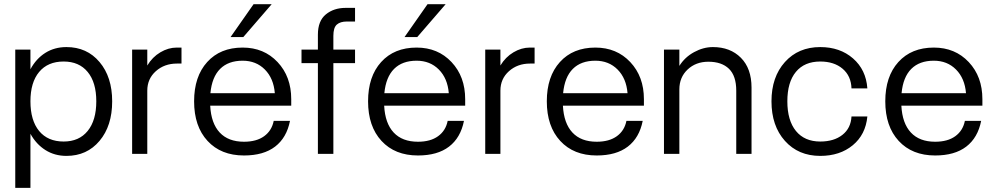

<svg xmlns="http://www.w3.org/2000/svg" viewBox="-20 -738 4775 921"><path d="M53.2 -500H126V-405.8Q153.3 -456.5 197.5 -484.4Q241.7 -512.2 298.8 -512.2Q397 -512.2 457.5 -440.4Q518.1 -368.7 518.1 -252Q518.1 -134.3 457.5 -62.3Q397 9.8 298.8 9.8Q242.2 9.8 198 -18.1Q153.8 -45.9 126 -96.2V163.1H53.2ZM441.9 -252Q441.9 -342.8 400.6 -392.8Q359.4 -442.9 285.2 -442.9Q209.5 -442.9 167.7 -392.8Q126 -342.8 126 -252Q126 -160.2 167.7 -109.6Q209.5 -59.1 285.2 -59.1Q359.4 -59.1 400.6 -109.9Q441.9 -160.6 441.9 -252Z M613.8 -500H686.5V-423.8Q710.9 -464.4 749.3 -487.1Q787.6 -509.8 827.6 -509.8H850.6V-433.1H828.6Q768.6 -433.1 727.5 -396.5Q686.5 -359.9 686.5 -303.2V0H613.8Z M1283.2 -717.8 1147 -560.1H1085.9L1196.3 -717.8ZM911.1 -252Q911.1 -371.1 973.9 -440.4Q1036.6 -509.8 1144 -509.8Q1246.1 -509.8 1311.5 -440.2Q1377 -370.6 1377 -262.2V-231H988.3Q992.7 -146.5 1033.9 -102.3Q1075.2 -58.1 1150.4 -58.1Q1210.4 -58.1 1247.1 -84.7Q1283.7 -111.3 1293 -158.2H1371.1Q1355 -77.1 1299.6 -34.7Q1244.1 7.8 1150.4 7.8Q1040 7.8 975.6 -62Q911.1 -131.8 911.1 -252ZM1144 -446.8Q1075.2 -446.8 1035.9 -407.5Q996.6 -368.2 989.3 -291H1298.3Q1292.5 -362.3 1250.5 -404.5Q1208.5 -446.8 1144 -446.8Z M1426.3 -435.1V-500H1504.9V-571.8Q1504.9 -637.7 1543 -668.9Q1581.1 -700.2 1638.2 -700.2H1683.1V-634.8H1644Q1612.3 -634.8 1595.7 -620.1Q1579.1 -605.5 1579.1 -565.9V-500H1683.1V-435.1H1579.1V0H1504.9V-435.1Z M2117.7 -717.8 1981.4 -560.1H1920.4L2030.8 -717.8ZM1745.6 -252Q1745.6 -371.1 1808.3 -440.4Q1871.1 -509.8 1978.5 -509.8Q2080.6 -509.8 2146 -440.2Q2211.4 -370.6 2211.4 -262.2V-231H1822.8Q1827.1 -146.5 1868.4 -102.3Q1909.7 -58.1 1984.9 -58.1Q2044.9 -58.1 2081.5 -84.7Q2118.2 -111.3 2127.4 -158.2H2205.6Q2189.5 -77.1 2134 -34.7Q2078.6 7.8 1984.9 7.8Q1874.5 7.8 1810.1 -62Q1745.6 -131.8 1745.6 -252ZM1978.5 -446.8Q1909.7 -446.8 1870.4 -407.5Q1831.1 -368.2 1823.7 -291H2132.8Q2127 -362.3 2085 -404.5Q2043 -446.8 1978.5 -446.8Z M2307.6 -500H2380.4V-423.8Q2404.8 -464.4 2443.1 -487.1Q2481.4 -509.8 2521.5 -509.8H2544.4V-433.1H2522.5Q2462.4 -433.1 2421.4 -396.5Q2380.4 -359.9 2380.4 -303.2V0H2307.6Z M2603 -252Q2603 -371.1 2665.8 -440.4Q2728.5 -509.8 2835.9 -509.8Q2938 -509.8 3003.4 -440.2Q3068.8 -370.6 3068.8 -262.2V-231H2680.2Q2684.6 -146.5 2725.8 -102.3Q2767.1 -58.1 2842.3 -58.1Q2902.3 -58.1 2939 -84.7Q2975.6 -111.3 2984.9 -158.2H3063Q3046.9 -77.1 2991.5 -34.7Q2936 7.8 2842.3 7.8Q2731.9 7.8 2667.5 -62Q2603 -131.8 2603 -252ZM2835.9 -446.8Q2767.1 -446.8 2727.8 -407.5Q2688.5 -368.2 2681.2 -291H2990.2Q2984.4 -362.3 2942.4 -404.5Q2900.4 -446.8 2835.9 -446.8Z M3511.7 -303.2Q3511.7 -374 3476.8 -408Q3441.9 -441.9 3377.9 -441.9Q3317.9 -441.9 3278.3 -404.5Q3238.8 -367.2 3238.8 -309.1V0H3165V-500H3238.8V-421.9Q3265.1 -463.9 3309.6 -488Q3354 -512.2 3399.9 -512.2Q3482.9 -512.2 3533.9 -460.9Q3585 -409.7 3585 -317.9V0H3511.7Z M3680.7 -252Q3680.7 -368.7 3745.1 -440.4Q3809.6 -512.2 3914.6 -512.2Q4009.3 -512.2 4071.8 -457.8Q4134.3 -403.3 4140.6 -314H4064.5Q4062.5 -374 4021.7 -408.4Q3981 -442.9 3914.6 -442.9Q3838.9 -442.9 3797.9 -393.3Q3756.8 -343.8 3756.8 -252Q3756.8 -160.2 3798.1 -109.6Q3839.4 -59.1 3914.6 -59.1Q3980.5 -59.1 4021 -91.1Q4061.5 -123 4064.5 -179.2H4140.6Q4132.3 -92.3 4070.6 -41.3Q4008.8 9.8 3914.6 9.8Q3809.6 9.8 3745.1 -62.3Q3680.7 -134.3 3680.7 -252Z M4226.6 -252Q4226.6 -371.1 4289.3 -440.4Q4352.1 -509.8 4459.5 -509.8Q4561.5 -509.8 4627 -440.2Q4692.4 -370.6 4692.4 -262.2V-231H4303.7Q4308.1 -146.5 4349.4 -102.3Q4390.6 -58.1 4465.8 -58.1Q4525.9 -58.1 4562.5 -84.7Q4599.1 -111.3 4608.4 -158.2H4686.5Q4670.4 -77.1 4615 -34.7Q4559.6 7.8 4465.8 7.8Q4355.5 7.8 4291 -62Q4226.6 -131.8 4226.6 -252ZM4459.5 -446.8Q4390.6 -446.8 4351.3 -407.5Q4312 -368.2 4304.7 -291H4613.8Q4607.9 -362.3 4565.9 -404.5Q4523.9 -446.8 4459.5 -446.8Z"/></svg>

Font: Overused Grotesk
Style: Regular
Weight: 400
Version: Version 0.002